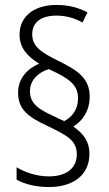

<svg xmlns="http://www.w3.org/2000/svg" viewBox="-20 -781 440 775"><path d="M53 -407C53 -338 96 -308 169 -274C246 -236 290 -217 290 -158C290 -106 253 -69 177 -69C130 -69 80 -85 47 -106V-56C78 -38 125 -26 177 -26C281 -26 341 -79 341 -160C341 -209 318 -241 276 -270C314 -294 342 -334 342 -391C342 -466 292 -498 214 -536C148 -569 110 -592 110 -643C110 -691 146 -718 208 -718C248 -718 283 -707 313 -690L333 -731C297 -750 258 -761 208 -761C116 -761 59 -714 59 -641C59 -587 91 -553 138 -524C91 -504 53 -465 53 -407ZM101 -412C101 -460 136 -489 177 -502C265 -462 295 -436 295 -384C295 -338 270 -308 239 -292L195 -313C136 -340 101 -363 101 -412Z"/></svg>

Font: Noto Sans Kannada Condensed Light
Style: Regular
Weight: 300
Width: 3
Designer: Jelle Bosma - Monotype Design Team
Foundry: Monotype Imaging Inc.
Version: Version 2.005